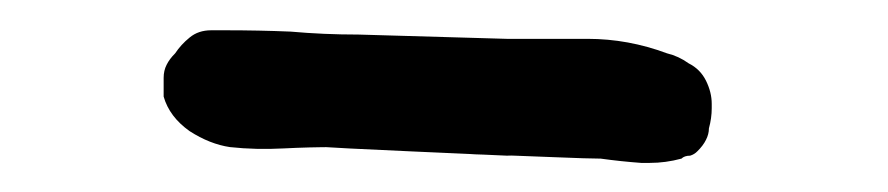

<svg xmlns="http://www.w3.org/2000/svg" viewBox="-20 -415 601 130"><path d="M207 -315.4Q189.5 -315.4 171.9 -314.5Q153.3 -313.5 135.7 -315.4Q122.1 -317.4 108.4 -326.2Q94.7 -335.9 90.8 -349.6Q90.8 -353.5 90.8 -356.4Q90.8 -358.4 90.8 -362.3Q90.8 -367.2 92.8 -371.1Q94.7 -375 98.6 -378.9Q102.5 -384.8 108.4 -389.6Q114.3 -394.5 123 -394.5Q125 -394.5 127 -394.5Q128.9 -394.5 132.8 -394.5Q155.3 -394.5 176.8 -393.6Q199.2 -391.6 222.7 -391.6Q255.9 -390.6 323.2 -388.7Q350.6 -388.7 377.9 -388.7Q405.3 -388.7 431.6 -378.9Q439.5 -377 446.3 -372.1Q454.1 -368.2 458 -360.4Q461.9 -352.5 461.9 -344.7Q461.9 -342.8 461.9 -341.8Q461.9 -335 460 -328.1Q460 -324.2 458 -320.3Q456.1 -316.4 452.1 -312.5Q450.2 -310.5 447.3 -309.6Q443.4 -309.6 441.4 -307.6Q430.7 -304.7 419.9 -304.7Q417 -304.7 414.1 -304.7Q400.4 -305.7 386.7 -307.6Q378.9 -307.6 354.5 -308.6Q330.1 -309.6 301.8 -310.5Q266.6 -312.5 302.7 -311.5Q338.9 -309.6 323.2 -309.6Q168.9 -316.4 207 -315.4Z"/></svg>

Font: Little Wizzy
Style: Regular
Weight: 400
Version: Version 1.0